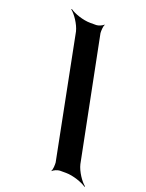

<svg xmlns="http://www.w3.org/2000/svg" viewBox="-156 -821 753 993"><g transform="rotate(20 220.0 -325.0)"><path d="M122 -644 255 29C256 41 255 68 249 76L251 78C256 70 279 61 290 61H324C363 61 416 80 438 96L440 93C418 76 387 31 378 -7L244 -679C243 -691 244 -718 250 -726L248 -728C243 -720 220 -711 209 -711H176C136 -711 85 -729 62 -746L60 -743C82 -726 113 -681 122 -644Z"/></g></svg>

Font: Asimov
Style: EdgeNarIt
Weight: 500
Designer: Google
Version: Version 2.000980: 2014